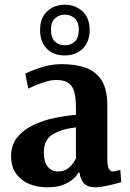

<svg xmlns="http://www.w3.org/2000/svg" viewBox="-20 -783 553 814"><path d="M255 -548Q207 -548 178.5 -576.5Q150 -605 150 -656Q150 -707 180 -735Q210 -763 255 -763Q299 -763 329.5 -735Q360 -707 360 -656Q360 -605 330.5 -576.5Q301 -548 255 -548ZM255 -591Q281 -591 297.5 -607Q314 -623 314 -657Q314 -690 296.5 -705.5Q279 -721 255 -721Q231 -721 213.5 -705.5Q196 -690 196 -657Q196 -623 212.5 -607Q229 -591 255 -591ZM181 11Q112 11 69.5 -24Q27 -59 27 -120Q27 -170 54.5 -202.5Q82 -235 124.5 -254.5Q167 -274 214.5 -283.5Q262 -293 302 -296V-325Q302 -395 282.5 -419.5Q263 -444 219 -444Q196 -444 168 -435Q140 -426 120 -416.5Q100 -407 100 -407L87 -471Q87 -471 109.5 -481Q132 -491 167.5 -501Q203 -511 242 -511Q301 -511 344 -495.5Q387 -480 411 -442Q435 -404 435 -336V-109Q435 -78 442 -67Q449 -56 456 -56Q465 -56 477.5 -59.5Q490 -63 490 -63L494 -11Q494 -11 475 -5.5Q456 0 430 5.5Q404 11 383 11Q354 11 338 -3.5Q322 -18 317 -51H312Q312 -51 306 -41.5Q300 -32 285 -20Q270 -8 245 1.5Q220 11 181 11ZM225 -56Q253 -56 269.5 -70Q286 -84 294 -97.5Q302 -111 302 -111V-243Q240 -236 203 -213Q166 -190 166 -137Q166 -96 182.5 -76Q199 -56 225 -56Z"/></svg>

Font: Arsenal SC
Style: Bold
Weight: 700
Designer: Andrij Shevchenko
Foundry: Stairsfor
Version: Version 2.001; ttfautohint (v1.8.4.7-5d5b)